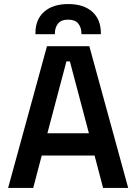

<svg xmlns="http://www.w3.org/2000/svg" viewBox="-20 -928 673 948"><path d="M20 0 212 -700H421L613 0H489L447 -160H186L144 0ZM214 -270H419L325 -625H308ZM155 -759V-765Q155 -832 198 -870Q241 -908 317 -908Q393 -908 435.5 -870Q478 -832 478 -765V-759H382V-763Q382 -792 366.5 -811.5Q351 -831 317 -831Q282 -831 266.5 -811.5Q251 -792 251 -763V-759Z"/></svg>

Font: Space Grotesk Light SemiBold
Style: Regular
Weight: 600
Version: Version 2.000